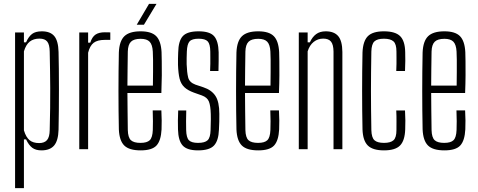

<svg xmlns="http://www.w3.org/2000/svg" viewBox="-20 -767 2456 987"><path d="M57.5 200V-600H103V-549.5H114Q127 -579 144.8 -592.5Q162.5 -606 195 -606Q238.5 -606 259 -581.5Q279.5 -557 281 -500Q282 -463 282.5 -413.2Q283 -363.5 283 -308.2Q283 -253 282.5 -199.2Q282 -145.5 281 -100.5Q279.5 -44 258.2 -19Q237 6 193 6Q164 6 146 -7.2Q128 -20.5 114 -50.5H103V200ZM181 -31.5Q208.5 -31.5 221.8 -47Q235 -62.5 235.5 -98Q237 -159 237.8 -212.2Q238.5 -265.5 238.2 -313.8Q238 -362 237.2 -408.5Q236.5 -455 235.5 -502Q235 -538 222.8 -553.2Q210.5 -568.5 183 -568.5Q152.5 -568.5 133 -553.2Q113.5 -538 103 -503V-97Q113.5 -61.5 131.8 -46.5Q150 -31.5 181 -31.5Z M387.5 0V-600H433V-547.5H444Q453.5 -577.5 471 -589.2Q488.5 -601 518.5 -601Q526 -601 533.5 -600.8Q541 -600.5 547 -600.5V-562H519Q481 -562 461.5 -547Q442 -532 433 -496V0Z M703 6Q644 6 618.8 -19Q593.5 -44 591 -101.5Q590 -148 589.5 -197.8Q589 -247.5 589 -299Q589 -350.5 589.5 -400.5Q590 -450.5 591 -497.5Q593.5 -556 619.5 -581Q645.5 -606 703 -606Q758.5 -606 783 -581.2Q807.5 -556.5 810.5 -499Q811 -482.5 811.5 -452Q812 -421.5 811.8 -380Q811.5 -338.5 809.5 -289H635Q635 -245.5 635.8 -199.2Q636.5 -153 637 -98.5Q638 -60 653 -46.2Q668 -32.5 702 -32.5Q735.5 -32.5 749.8 -46.2Q764 -60 765.5 -98.5Q766.5 -118.5 766.2 -143.8Q766 -169 765 -199.5H809.5Q811 -172.5 811.2 -147.5Q811.5 -122.5 810.5 -101.5Q807.5 -44 784.5 -19Q761.5 6 703 6ZM635 -327H766Q766.5 -363 766.8 -397.5Q767 -432 766.8 -459.5Q766.5 -487 765.5 -502Q763.5 -537.5 749.2 -552.5Q735 -567.5 703 -567.5Q668.5 -567.5 653.2 -552.5Q638 -537.5 637 -502Q636.5 -452.5 635.8 -410Q635 -367.5 635 -327ZM683 -640 746 -747H784.5L720 -640Z M998 6Q941.5 6 919 -19Q896.5 -44 895 -101.5Q894.5 -122.5 894.5 -147.5Q894.5 -172.5 896 -199H937.5Q936.5 -169 936.5 -144.2Q936.5 -119.5 937 -98.5Q938 -59.5 951.2 -46Q964.5 -32.5 998 -32.5Q1033 -32.5 1047.2 -46Q1061.5 -59.5 1062.5 -98.5Q1063 -113.5 1063.2 -127Q1063.5 -140.5 1063.8 -153.8Q1064 -167 1063.5 -180Q1062.5 -223 1054 -244.8Q1045.5 -266.5 1017.5 -276.5L976.5 -291Q945 -302.5 927.5 -319Q910 -335.5 903.2 -362.8Q896.5 -390 895 -434Q894.5 -451.5 895 -466Q895.5 -480.5 896 -497.5Q897 -556 919.5 -581Q942 -606 1001 -606Q1058.5 -606 1080.5 -581.2Q1102.5 -556.5 1104 -498.5Q1104 -478.5 1104 -453.8Q1104 -429 1103 -402H1060Q1061 -421 1061.2 -438.8Q1061.5 -456.5 1061.2 -472.8Q1061 -489 1061 -502Q1060.5 -540.5 1047.8 -554.2Q1035 -568 1001 -568Q967 -568 954.5 -554.2Q942 -540.5 940.5 -502Q940 -483 939.5 -468.8Q939 -454.5 939.5 -436.5Q941 -394.5 947.2 -369Q953.5 -343.5 984.5 -332L1025 -318.5Q1067.5 -304.5 1087.5 -274Q1107.5 -243.5 1107.5 -181.5Q1107.5 -163 1107.2 -141.2Q1107 -119.5 1105.5 -100.5Q1103.5 -44 1080.2 -19Q1057 6 998 6Z M1307.5 6Q1248.5 6 1223.2 -19Q1198 -44 1195.5 -101.5Q1194.5 -148 1194 -197.8Q1193.5 -247.5 1193.5 -299Q1193.5 -350.5 1194 -400.5Q1194.5 -450.5 1195.5 -497.5Q1198 -556 1224 -581Q1250 -606 1307.5 -606Q1363 -606 1387.5 -581.2Q1412 -556.5 1415 -499Q1415.5 -482.5 1416 -452Q1416.5 -421.5 1416.2 -380Q1416 -338.5 1414 -289H1239.5Q1239.5 -245.5 1240.2 -199.2Q1241 -153 1241.5 -98.5Q1242.5 -60 1257.5 -46.2Q1272.5 -32.5 1306.5 -32.5Q1340 -32.5 1354.2 -46.2Q1368.5 -60 1370 -98.5Q1371 -118.5 1370.8 -143.8Q1370.5 -169 1369.5 -199.5H1414Q1415.5 -172.5 1415.8 -147.5Q1416 -122.5 1415 -101.5Q1412 -44 1389 -19Q1366 6 1307.5 6ZM1239.5 -327H1370.5Q1371 -363 1371.2 -397.5Q1371.5 -432 1371.2 -459.5Q1371 -487 1370 -502Q1368 -537.5 1353.8 -552.5Q1339.5 -567.5 1307.5 -567.5Q1273 -567.5 1257.8 -552.5Q1242.5 -537.5 1241.5 -502Q1241 -452.5 1240.2 -410Q1239.5 -367.5 1239.5 -327Z M1516 0V-600H1561.5V-549.5H1573Q1585.5 -577 1605 -591.5Q1624.5 -606 1654.5 -606Q1697.5 -606 1718.5 -581.5Q1739.5 -557 1740 -500V0H1694.5V-502Q1694 -538 1681.5 -553.2Q1669 -568.5 1641.5 -568.5Q1614 -568.5 1592.8 -551.8Q1571.5 -535 1561.5 -503V0Z M2017 -402Q2018 -421 2018.2 -438.8Q2018.5 -456.5 2018.2 -472.8Q2018 -489 2018 -502Q2018 -540.5 2002.8 -554.2Q1987.5 -568 1953.5 -568Q1919.5 -568 1904.8 -554.2Q1890 -540.5 1889 -502Q1888 -444 1887.5 -395.2Q1887 -346.5 1887 -300.2Q1887 -254 1887.5 -205.2Q1888 -156.5 1889 -98.5Q1890 -59.5 1905 -46Q1920 -32.5 1954 -32.5Q1987.5 -32.5 2002.8 -46Q2018 -59.5 2018 -98.5Q2018 -119.5 2018.2 -144.2Q2018.5 -169 2017 -199H2062Q2063.5 -172.5 2063.8 -147.5Q2064 -122.5 2063 -101.5Q2061 -44 2036.5 -19Q2012 6 1954 6Q1896 6 1870.8 -19Q1845.5 -44 1843.5 -101.5Q1842.5 -148 1842 -198Q1841.5 -248 1841.5 -299.2Q1841.5 -350.5 1842 -400.5Q1842.5 -450.5 1843.5 -497.5Q1846 -556 1871 -581Q1896 -606 1953.5 -606Q2012 -606 2037 -581.2Q2062 -556.5 2063 -498.5Q2063.5 -478.5 2063.5 -453.8Q2063.5 -429 2062 -402Z M2264.5 6Q2205.5 6 2180.2 -19Q2155 -44 2152.5 -101.5Q2151.5 -148 2151 -197.8Q2150.5 -247.5 2150.5 -299Q2150.5 -350.5 2151 -400.5Q2151.5 -450.5 2152.5 -497.5Q2155 -556 2181 -581Q2207 -606 2264.5 -606Q2320 -606 2344.5 -581.2Q2369 -556.5 2372 -499Q2372.5 -482.5 2373 -452Q2373.5 -421.5 2373.2 -380Q2373 -338.5 2371 -289H2196.5Q2196.5 -245.5 2197.2 -199.2Q2198 -153 2198.5 -98.5Q2199.5 -60 2214.5 -46.2Q2229.5 -32.5 2263.5 -32.5Q2297 -32.5 2311.2 -46.2Q2325.5 -60 2327 -98.5Q2328 -118.5 2327.8 -143.8Q2327.5 -169 2326.5 -199.5H2371Q2372.5 -172.5 2372.8 -147.5Q2373 -122.5 2372 -101.5Q2369 -44 2346 -19Q2323 6 2264.5 6ZM2196.5 -327H2327.5Q2328 -363 2328.2 -397.5Q2328.5 -432 2328.2 -459.5Q2328 -487 2327 -502Q2325 -537.5 2310.8 -552.5Q2296.5 -567.5 2264.5 -567.5Q2230 -567.5 2214.8 -552.5Q2199.5 -537.5 2198.5 -502Q2198 -452.5 2197.2 -410Q2196.5 -367.5 2196.5 -327Z"/></svg>

Font: Big Shoulders Display Thin Light
Style: Regular
Weight: 300
Version: Version 2.002